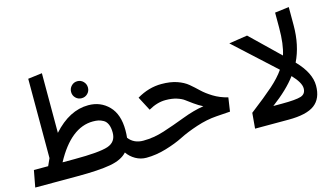

<svg xmlns="http://www.w3.org/2000/svg" viewBox="-87 -1069 2373 1365"><g transform="rotate(-15 1099.5 -386.5)"><path d="M856 -123 866 -56 846 0Q804 0 767 -21Q730 -42 707 -76Q667 -31 581.5 -15.5Q496 0 337 0H27L50 -123H155L179 -176V-760L283 -773V-334Q403 -468 542 -468Q632 -468 692 -406.5Q752 -345 752 -228Q752 -198 749 -173Q787 -123 856 -123ZM555 -546Q537 -528 511 -528Q485 -528 467 -546Q449 -564 449 -590Q449 -616 467 -634.5Q485 -653 511 -653Q537 -653 555 -634.5Q573 -616 573 -590Q573 -564 555 -546ZM348 -123Q532 -123 596 -144.5Q660 -166 660 -235Q660 -272 649.5 -296Q639 -320 620 -330.5Q601 -341 584 -344.5Q567 -348 544 -348Q382 -348 261 -123Z M1083 -479Q1149 -479 1197 -462.5Q1245 -446 1276.5 -419.5Q1308 -393 1337.5 -364.5Q1367 -336 1413 -307.5Q1459 -279 1519 -264L1504 -163L1403 -156Q1330 -151 1253 -125.5Q1176 -100 1122 -72.5Q1068 -45 993 -22.5Q918 0 846 0L826 -57L856 -123Q933 -123 1010.5 -148Q1088 -173 1173 -205.5Q1258 -238 1331 -249Q1299 -265 1267 -288Q1235 -311 1216.5 -325Q1198 -339 1163.5 -350Q1129 -361 1082 -361Q1020 -361 956 -324L902 -427Q990 -479 1083 -479Z M2045 -379Q2143 -278 2143 -184Q2143 -89 2084 -44.5Q2025 0 1892 0H1645L1655 -114Q1767 -200 1827.5 -253.5Q1888 -307 1924 -359L1625 -633L1761 -654L1971 -451Q1996 -526 1996 -649V-760L2100 -773V-640Q2100 -491 2045 -379ZM1875 -122Q1978 -122 2015.5 -134Q2053 -146 2053 -188Q2053 -230 1992 -294Q1930 -210 1812 -122Z"/></g></svg>

Font: FiraGO Medium
Style: Regular
Weight: 500
Designer: bBox Type
Foundry: bBox Type GmbH
Version: Version 1.001;PS 001.001;hotconv 1.0.88;makeotf.lib2.5.64775